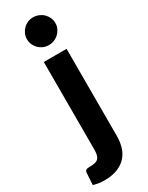

<svg xmlns="http://www.w3.org/2000/svg" viewBox="-282 -785 772 1004"><g transform="rotate(-30 104.0 -283.0)"><path d="M194.5 -515.5V10Q194.5 45 185.5 75.8Q176.5 106.5 156.2 129.5Q136 152.5 103.2 166Q70.5 179.5 22.5 179.5Q4.5 179.5 -11.2 177Q-27 174.5 -43 170L-38.5 97Q-37.5 87 -31 83Q-24.5 79 -6.5 79Q12 79 24.2 75.8Q36.5 72.5 43.8 64.5Q51 56.5 54 43.2Q57 30 57 10V-515.5ZM211.5 -662Q211.5 -644.5 204.5 -629.5Q197.5 -614.5 185.8 -603Q174 -591.5 158.2 -585Q142.5 -578.5 124.5 -578.5Q107 -578.5 91.8 -585Q76.5 -591.5 65 -603Q53.5 -614.5 46.8 -629.5Q40 -644.5 40 -662Q40 -679.5 46.8 -694.8Q53.5 -710 65 -721.5Q76.5 -733 91.8 -739.5Q107 -746 124.5 -746Q142.5 -746 158.2 -739.5Q174 -733 185.8 -721.5Q197.5 -710 204.5 -694.8Q211.5 -679.5 211.5 -662Z"/></g></svg>

Font: Lato Heavy
Style: Regular
Weight: 800
Designer: Lukasz Dziedzic
Foundry: tyPoland Lukasz Dziedzic
Version: Version 2.007; 2014-02-27